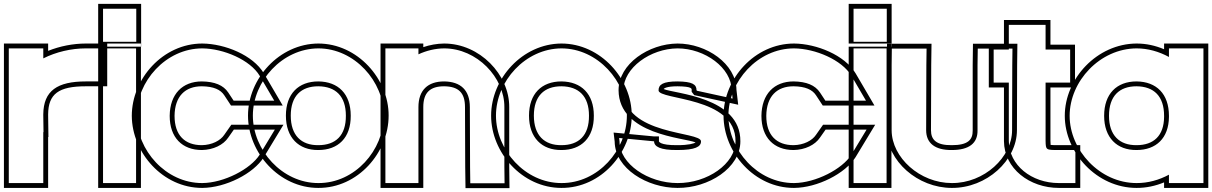

<svg xmlns="http://www.w3.org/2000/svg" viewBox="-28 -877 6238 988"><path d="M194.8 -576.6C260.9 -609.8 338.6 -628 413.7 -628H498.7V-458H413.7C267.3 -458 195.9 -410.5 194.7 -288.9V-283L195.9 -197H194.7V-20V65H17.2V-20V-281C17.2 -282.2 17.2 -283.4 17.2 -284.6V-543V-628H194.7ZM219.7 -615.3 219.7 -653H-7.8V-284.7C-7.8 -283.4 -7.8 -282.1 -7.8 -281V90H219.7V-172H221.2L219.7 -283.2V-288.8C220.7 -393.7 273.2 -433 413.7 -433H523.7V-653H413.7C347.9 -653 279.8 -639.4 219.7 -615.3Z M587.2 -662H588.2H673.2V-832H588.2H587.2H502.2V-662ZM502.2 -543V-628H672.2V-543V-20V65H502.2V-20ZM477.2 -637V-857H698.2V-637ZM477.2 -653V90H697.2V-653Z M1308.2 -487 1383.2 -359H1174.2L1146.5 -401C1121.2 -439 1076.4 -457 1010.8 -458C910.8 -458 846.4 -393 845.2 -281C845.2 -169 909.7 -105 1010.8 -105C1069.5 -106 1121.2 -131 1146.5 -169L1175.3 -210H1386.2L1308.2 -81C1261.5 -7 1124.7 64 1013.2 65H1012C825.2 65 676.2 -104 675.2 -281C675.2 -458 825.2 -628 1013.2 -628C1122.4 -627 1259.2 -569 1308.2 -487ZM1329.7 -499.7C1273.8 -593.4 1129.3 -651.9 1013.3 -653C809.8 -653 650.2 -471 650.2 -280.9C651.3 -91 809.9 90 1012 90H1013.3C1133.5 88.9 1276.3 16.5 1329.4 -67.9L1430.5 -235H1162.3L1125.9 -183.1C1106.2 -153.4 1062.6 -130.9 1010.6 -130C923.2 -130 870.2 -180.8 870.2 -280.9C871.3 -381.4 924.7 -433 1010.7 -433C1072 -432.1 1106.8 -415.6 1125.7 -387.2L1160.7 -334H1426.8Z M1273.2 -282C1273.2 -459 1424.2 -627 1610 -628C1796.8 -628 1947.8 -457 1946.8 -282C1946.8 -105 1798.8 66 1610 65C1423.2 65 1273.2 -105 1273.2 -282ZM1443.2 -282C1443.2 -169 1508.8 -104 1610 -105C1712.3 -105 1777.8 -168 1776.8 -282C1776.8 -394 1712.3 -457 1610 -458C1507.7 -458 1443.2 -394 1443.2 -282ZM1248.2 -282C1248.2 -92.1 1407.9 90 1609.9 90C1814.2 91.1 1971.8 -92.4 1971.8 -281.9C1972.8 -470 1812.1 -653 1609.9 -653C1409 -651.9 1248.2 -472.2 1248.2 -282ZM1468.2 -282C1468.2 -382.3 1521 -433 1609.9 -433C1699.1 -432.1 1751.8 -382.2 1751.8 -281.9C1752.6 -179.7 1699.4 -130 1609.9 -130C1522.2 -129.1 1468.2 -180.6 1468.2 -282Z M2125.2 -597.5C2166.7 -616.6 2211.8 -627.7 2257.5 -628C2426.5 -628 2568.4 -478 2567.4 -326V-20L2568.4 66H2392L2390.9 -19L2389.8 -326C2389.8 -413 2342.6 -457 2257.5 -458C2173.5 -458 2125.2 -413 2125.2 -326V-241V-20V65H1955.2V-20V-241V-326V-543V-628H2125.2ZM2150.2 -634.4V-653H1930.2V90H2150.2V-326C2150.2 -400.5 2185.4 -433 2257.4 -433C2330.9 -432.1 2364.8 -400.6 2364.8 -325.9L2365.9 -18.8L2367.4 91H2593.7L2592.4 -20.1V-325.9C2593.5 -492.3 2440.8 -653 2257.4 -653C2220.7 -652.8 2182.8 -645.6 2150.2 -634.4Z M2524.2 -282C2524.2 -459 2675.2 -627 2861 -628C3047.8 -628 3198.8 -457 3197.8 -282C3197.8 -105 3049.8 66 2861 65C2674.2 65 2524.2 -105 2524.2 -282ZM2694.2 -282C2694.2 -169 2759.8 -104 2861 -105C2963.3 -105 3028.8 -168 3027.8 -282C3027.8 -394 2963.3 -457 2861 -458C2758.7 -458 2694.2 -394 2694.2 -282ZM2499.2 -282C2499.2 -92.1 2658.9 90 2860.9 90C3065.2 91.1 3222.8 -92.4 3222.8 -281.9C3223.8 -470 3063.1 -653 2860.9 -653C2660 -651.9 2499.2 -472.2 2499.2 -282ZM2719.2 -282C2719.2 -382.3 2772 -433 2860.9 -433C2950.1 -432.1 3002.8 -382.2 3002.8 -281.9C3003.6 -179.7 2950.4 -130 2860.9 -130C2773.2 -129.1 2719.2 -180.6 2719.2 -282Z M3736.8 -413 3741.8 -370 3558.5 -410 3556.2 -413C3556.2 -443 3534.4 -457 3458.5 -458C3383.8 -458 3360.8 -442 3360.8 -412C3360.8 -361 3758.8 -382 3756.8 -150C3756.8 -34 3611.5 66 3458.5 65C3307.8 65 3160 -33 3160 -150L3158 -167L3335.5 -150H3337.8C3337.8 -123 3368.8 -104 3458.5 -105C3549.3 -105 3579.2 -122 3579.2 -149V-150C3579.2 -202 3182 -179 3180 -413C3180 -528 3319.3 -627 3458.5 -628C3600 -628 3736.8 -527 3736.8 -413ZM3761.7 -414.5C3760.3 -548.5 3607.8 -653 3458.4 -653C3311.1 -651.9 3155 -548.6 3155 -412.9C3156.9 -182.8 3493.3 -168.8 3551.3 -144.1C3543.3 -138.3 3515.3 -130 3458.4 -130C3364.6 -129 3362.8 -150 3362.8 -150V-175H3337.8C3276.8 -180.8 3219.8 -186.2 3160.3 -191.9L3129.5 -194.8L3135 -148.5C3136.5 -10.1 3301.9 90 3458.4 90C3618.3 91 3781.8 -12.6 3781.8 -149.9C3783.7 -379.9 3440.7 -394.7 3386.9 -418.9C3388.1 -421.2 3400.4 -433 3458.3 -433C3536 -432 3531.2 -419.9 3531.2 -413V-404.5L3544.3 -387.5L3770.6 -338.1Z M4353.2 -487 4428.2 -359H4219.2L4191.5 -401C4166.2 -439 4121.4 -457 4055.8 -458C3955.8 -458 3891.4 -393 3890.2 -281C3890.2 -169 3954.7 -105 4055.8 -105C4114.5 -106 4166.2 -131 4191.5 -169L4220.3 -210H4431.2L4353.2 -81C4306.5 -7 4169.7 64 4058.2 65H4057C3870.2 65 3721.2 -104 3720.2 -281C3720.2 -458 3870.2 -628 4058.2 -628C4167.4 -627 4304.2 -569 4353.2 -487ZM4374.7 -499.7C4318.8 -593.4 4174.3 -651.9 4058.3 -653C3854.8 -653 3695.2 -471 3695.2 -280.9C3696.3 -91 3854.9 90 4057 90H4058.3C4178.5 88.9 4321.3 16.5 4374.4 -67.9L4475.5 -235H4207.3L4170.9 -183.1C4151.2 -153.4 4107.6 -130.9 4055.6 -130C3968.2 -130 3915.2 -180.8 3915.2 -280.9C3916.3 -381.4 3969.7 -433 4055.7 -433C4117 -432.1 4151.8 -415.6 4170.7 -387.2L4205.7 -334H4471.8Z M4449.2 -662H4450.2H4535.2V-832H4450.2H4449.2H4364.2V-662ZM4364.2 -543V-628H4534.2V-543V-20V65H4364.2V-20ZM4339.2 -637V-857H4560.2V-637ZM4339.2 -653V90H4559.2V-653Z M4560.2 -543 4561.2 -627H4740L4738.9 -542L4737.8 -207C4737.8 -141 4782.6 -104 4870 -105C4958.5 -105 5003.4 -140 5002.2 -206V-207V-543L5003.4 -627H5182L5181 -542L5180 -207C5180 -68 5036.8 66 4870 65C4705.5 65 4561.2 -66 4560.2 -206V-207ZM4535.2 -543.1V-205.9C4536.4 -49 4693.9 90 4869.9 90C5048.6 91.1 5205 -51.4 5205 -206.9L5206 -541.8L5207.3 -652H4978.7L4977.3 -543.2V-205.8C4978.1 -156.9 4952.1 -130 4869.9 -130C4789.8 -129.1 4762.7 -157.8 4762.7 -206.9L4763.9 -541.8L4765.4 -652H4536.5Z M5352.4 -452V-152C5353.5 -105 5353.5 -105 5420.8 -105H5505.8V65H5420.8C5280 65 5164.2 -27 5163.2 -151V-152V-452H5085.2V-622H5163.2V-664V-749H5352.4V-664V-622H5393.8H5478.8V-452H5393.8ZM5377.4 -427H5503.8V-647H5377.4V-774H5138.2V-647H5060.2V-427H5138.2V-150.9C5139.3 -9.3 5270.3 90 5420.8 90H5530.8V-130H5420.8C5399.2 -130 5384.9 -130.3 5378.4 -131.3C5377.9 -135.4 5377.6 -143.1 5377.4 -152.3Z M5476.2 -281C5476.2 -459 5631.9 -627 5820.5 -628C5879.2 -628 5936.3 -611.6 5987.2 -583.8V-628H6164.7V-543V-284.5V-281V-20V65H5987.2V21.9C5936.6 49.3 5879.6 65.3 5820.5 65C5630.7 65 5476.2 -105 5476.2 -281ZM5653.7 -281C5653.7 -169 5719.3 -104 5820.5 -105C5921.1 -105 5986.1 -165.8 5987.2 -275.2V-281C5987.2 -394 5922.8 -457 5820.5 -458C5718.2 -458 5653.7 -394 5653.7 -281ZM5451.2 -281C5451.2 -91.5 5615.9 90 5820.4 90C5869.9 90.3 5918 79.7 5962.2 61.5V90H6189.7V-653H5962.2V-623.6C5916.4 -642.8 5870 -653 5820.4 -653C5617.1 -651.9 5451.2 -472.7 5451.2 -281ZM5678.7 -281C5678.7 -382.4 5731.6 -433 5820.4 -433C5909.6 -432.1 5962.2 -382.2 5962.2 -281V-275.3C5961.3 -178.5 5908.6 -130 5820.4 -130C5732.6 -129.1 5678.7 -180.7 5678.7 -281Z"/></svg>

Font: Nordica Plus
Style: NordicaClassicBkExtOl
Weight: 900
Version: Version 1.01